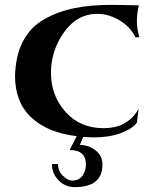

<svg xmlns="http://www.w3.org/2000/svg" viewBox="-20 -547 631 791"><path d="M402 131Q402 224 288 224Q249 224 221.5 196Q194 168 194 129H219Q219 158 239.5 177.5Q260 197 276 197Q306 197 320 176.5Q334 156 334 131Q334 71 267 71L296 14Q177 0 109.5 -62.5Q42 -125 42 -234Q44 -318 74.5 -376.5Q105 -435 161 -467Q217 -499 284.5 -513Q352 -527 439 -527Q465 -527 502 -526Q539 -525 552 -525Q544 -494 544 -457Q544 -429 554 -394L538 -393Q517 -437 472 -463.5Q427 -490 381 -490Q298 -490 244 -414.5Q190 -339 190 -247Q190 -153 250 -86Q310 -19 406 -19Q426 -19 443.5 -22Q461 -25 474 -30Q487 -35 498.5 -42.5Q510 -50 517.5 -56.5Q525 -63 531.5 -70.5Q538 -78 541.5 -83.5Q545 -89 548 -94L551 -99L544 -42Q525 -16 477.5 1.5Q430 19 368 19Q351 19 323 17L309 50Q344 50 373 72Q402 94 402 131Z"/></svg>

Font: Uncial Antiqua
Style: Regular
Weight: 400
Designer: Astigmatic (AOETI)
Foundry: Astigmatic (AOETI)
Version: Version 1.000